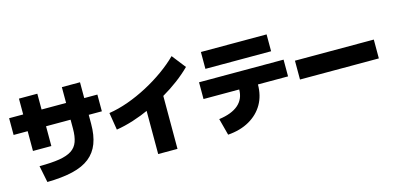

<svg xmlns="http://www.w3.org/2000/svg" viewBox="-73 -1277 3667 1772"><g transform="rotate(-15 1760.0 -390.5)"><path d="M174.4 -145.6Q290 -145.6 365 -157.8Q440 -170 483.3 -198.3Q526.7 -226.7 544.4 -276.1Q562.2 -325.6 562.2 -400V-796.7H735.6V-400Q735.6 -290 706.1 -212.8Q676.7 -135.6 613.9 -85.6Q551.1 -35.6 450 -11.7Q348.9 12.2 206.7 14.4ZM152.2 -296.7V-796.7H327.8V-296.7ZM17.8 -485.6V-645.6H861.1V-485.6Z M924.4 -452.2Q1012.2 -465.6 1107.2 -499.4Q1202.2 -533.3 1295.6 -582.8Q1388.9 -632.2 1471.1 -691.1Q1553.3 -750 1614.4 -811.1L1716.7 -680Q1662.2 -625.6 1592.8 -573.3Q1523.3 -521.1 1443.9 -475Q1364.4 -428.9 1280.6 -390.6Q1196.7 -352.2 1112.8 -325.6Q1028.9 -298.9 951.1 -286.7ZM1261.1 30V-513.3H1445.6V30Z M1888.9 -135.6Q2012.2 -152.2 2075 -207.2Q2137.8 -262.2 2137.8 -353.3V-352.2H1796.7V-512.2H2604.4V-352.2H2316.7V-353.3Q2316.7 -245.6 2270 -164.4Q2223.3 -83.3 2136.7 -33.9Q2050 15.6 1931.1 24.4ZM1885.6 -616.7V-777.8H2513.3V-616.7Z M2703.3 -295.6V-475.6H3456.7V-295.6Z"/></g></svg>

Font: Paperlogy 9 Black
Style: Regular
Weight: 900
Designer: redesigned by Lee Juim, glyphs from Gmarket Sans & Montserrat
Foundry: PT&
Version: Version 1.001